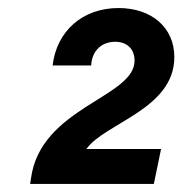

<svg xmlns="http://www.w3.org/2000/svg" viewBox="-20 -794 454 478"><path d="M57 -349 55 -336H363L381 -423H195C241 -488 414 -522 414 -652C414 -725 358 -774 275 -774C186 -774 121 -717 111 -631H207C209 -669 234 -690 267 -690C296 -690 315 -672 315 -643C315 -551 80 -527 57 -349Z"/></svg>

Font: Mona Sans
Style: Bold Italic
Weight: 700
Italic angle: -11.7°
Designer: Deni Anggara
Foundry: GitHub
Version: Version 2.000;Glyphs 3.2.3 (3260)